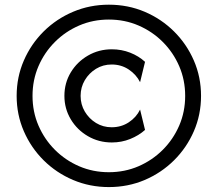

<svg xmlns="http://www.w3.org/2000/svg" viewBox="-20 -653 915 807"><path d="M437.5 133.3Q357.6 133.3 287.2 103.5Q216.7 73.6 163.5 20.8Q110.4 -31.9 80.2 -101.4Q50 -170.8 50 -250Q50 -329.2 80.2 -398.6Q110.4 -468.1 163.5 -520.8Q216.7 -573.6 287.2 -603.5Q357.6 -633.3 437.5 -633.3Q518.1 -633.3 588.2 -603.5Q658.3 -573.6 711.5 -520.8Q764.6 -468.1 794.8 -398.6Q825 -329.2 825 -250Q825 -170.8 794.8 -101.4Q764.6 -31.9 711.5 20.8Q658.3 73.6 588.2 103.5Q518.1 133.3 437.5 133.3ZM450 -54.2Q395.1 -54.2 349.7 -80.6Q304.2 -106.9 277.4 -151.7Q250.7 -196.5 250.7 -250Q250.7 -304.2 277.4 -348.6Q304.2 -393.1 349.7 -419.4Q395.1 -445.8 450 -445.8Q491 -445.8 527.1 -431.6Q563.2 -417.4 589.6 -393.1L568.8 -307.6Q552.8 -339.6 521.2 -360.8Q489.6 -381.9 449.3 -381.9Q413.2 -381.9 383.7 -363.9Q354.2 -345.8 336.5 -316Q318.8 -286.1 318.8 -250Q318.8 -213.9 336.5 -184Q354.2 -154.2 383.7 -136.1Q413.2 -118.1 449.3 -118.1Q489.6 -118.1 521.2 -138.9Q552.8 -159.7 568.8 -192.4L589.6 -106.9Q563.2 -83.3 527.1 -68.8Q491 -54.2 450 -54.2ZM437.5 70.8Q504.2 70.8 562.2 45.8Q620.1 20.8 664.2 -23.3Q708.3 -67.4 733.3 -125.3Q758.3 -183.3 758.3 -250Q758.3 -316.7 733.3 -374.7Q708.3 -432.6 664.2 -476.7Q620.1 -520.8 562.2 -545.8Q504.2 -570.8 437.5 -570.8Q370.8 -570.8 312.8 -545.8Q254.9 -520.8 210.8 -476.7Q166.7 -432.6 141.7 -374.7Q116.7 -316.7 116.7 -250Q116.7 -183.3 141.7 -125.3Q166.7 -67.4 210.8 -23.3Q254.9 20.8 312.8 45.8Q370.8 70.8 437.5 70.8Z"/></svg>

Font: co2trust
Style: Regular
Weight: 400
Designer: Kristian Moeller
Foundry: Dicotype
Version: Version 1.000